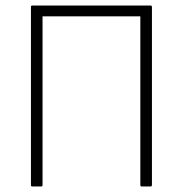

<svg xmlns="http://www.w3.org/2000/svg" viewBox="-20 -675 661 695"><path d="M97 0Q92 0 92 -5V-650Q92 -655 97 -655H524Q530 -655 530 -650V-5Q530 0 524 0H493Q488 0 488 -5V-616H134V-5Q134 0 128 0Z"/></svg>

Font: Sofia Sans Semi Condensed ExtraLight
Style: Regular
Weight: 250
Version: Version 4.100